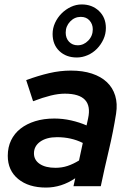

<svg xmlns="http://www.w3.org/2000/svg" viewBox="-20 -839 583 865"><path d="M15 0ZM187 6Q109 6 62 -32.5Q15 -71 15 -137Q15 -176 30 -207Q45 -238 72.5 -259.5Q100 -281 138.5 -293Q177 -305 225 -305Q263 -305 300.5 -296.5Q338 -288 370 -274Q372 -282 373.5 -290Q375 -298 377 -306Q401 -417 272 -417Q243 -417 208.5 -408.5Q174 -400 129 -383Q121 -407 113.5 -430.5Q106 -454 98 -478Q152 -498 201.5 -509.5Q251 -521 299 -521Q353 -521 394 -507.5Q435 -494 461.5 -469Q488 -444 499 -408Q510 -372 503 -327Q490 -245 470.5 -163Q451 -81 434 0H311Q313 -9 315 -18Q317 -27 319 -36Q257 6 187 6ZM133 -148Q133 -118 159 -100.5Q185 -83 230 -83Q259 -83 284.5 -91.5Q310 -100 336 -116L353 -195Q301 -221 237 -221Q190 -221 161.5 -201Q133 -181 133 -148ZM326 -580Q278 -580 247.5 -609Q217 -638 217 -686Q217 -712 228 -736Q239 -760 257.5 -778.5Q276 -797 299.5 -808Q323 -819 348 -819Q395 -819 426 -789.5Q457 -760 457 -713Q457 -686 446 -662Q435 -638 417 -619.5Q399 -601 375 -590.5Q351 -580 326 -580ZM330 -635Q357 -635 377.5 -656Q398 -677 398 -707Q398 -730 383.5 -746.5Q369 -763 344 -763Q316 -763 296 -742Q276 -721 276 -692Q276 -667 291 -651Q306 -635 330 -635Z"/></svg>

Font: Rosa Sans SemiBold
Style: Italic
Weight: 600
Italic angle: -12°
Designer: Pentagram / MCKL
Foundry: Pentagram / MCKL
Version: Version 1.005;September 16, 2019;FontCreator 11.5.0.2425 64-